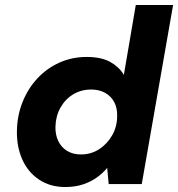

<svg xmlns="http://www.w3.org/2000/svg" viewBox="-20 -740 716 772"><path d="M242 12Q182 12 137.5 -17.5Q93 -47 70 -98Q47 -149 48 -213Q49 -276 71 -330.5Q93 -385 131 -425.5Q169 -466 219.5 -488.5Q270 -511 328 -511Q388 -511 424 -490.5Q460 -470 478 -439L526 -720H676L550 0H417L411 -65Q394 -44 369.5 -26.5Q345 -9 313.5 1.5Q282 12 242 12ZM305 -119Q346 -119 378.5 -140Q411 -161 431 -196Q451 -231 451 -273Q452 -305 439.5 -329Q427 -353 403 -366.5Q379 -380 347 -380Q306 -380 274 -360.5Q242 -341 223 -307Q204 -273 203 -231Q202 -199 214 -173.5Q226 -148 249.5 -133.5Q273 -119 305 -119Z"/></svg>

Font: DM Sans 20pt Black
Style: Italic
Weight: 900
Italic angle: -10°
Version: Version 4.004;gftools[0.9.30]